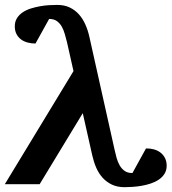

<svg xmlns="http://www.w3.org/2000/svg" viewBox="-54 -757 705 789"><path d="M630.9 -76.2Q630.9 -56.6 621.8 -42.5Q612.8 -28.3 598.1 -18.6Q583.5 -8.8 564.9 -2.7Q546.4 3.4 527.3 6.6Q508.3 9.8 490 11Q471.7 12.2 458 12.2Q428.2 12.2 406 1.7Q383.8 -8.8 367.7 -26.6Q351.6 -44.4 341.3 -68.1Q331.1 -91.8 325.2 -118.2L286.1 -292L108.9 0H-34.2L248 -464.8L221.2 -584Q217.3 -599.1 212.6 -616Q208 -632.8 200.2 -647Q192.4 -661.1 179.9 -670.2Q167.5 -679.2 147.9 -679.2L91.8 -578.1Q74.7 -578.1 59.3 -582.3Q43.9 -586.4 32.2 -595.2Q20.5 -604 13.7 -617.2Q6.8 -630.4 6.8 -648.9Q6.8 -668.5 15.9 -682.6Q24.9 -696.8 39.6 -706.5Q54.2 -716.3 73 -722.2Q91.8 -728 111.1 -731.4Q130.4 -734.9 148.7 -735.8Q167 -736.8 181.2 -736.8Q210.4 -736.8 232.4 -726.3Q254.4 -715.8 270.3 -698Q286.1 -680.2 296.6 -656.7Q307.1 -633.3 313 -606.9L417 -141.1Q420.4 -125.5 425 -108.6Q429.7 -91.8 437.5 -77.9Q445.3 -64 457.8 -54.9Q470.2 -45.9 490.2 -45.9L545.9 -147Q562.5 -147.5 577.9 -143.3Q593.3 -139.2 605 -130.4Q616.7 -121.6 623.8 -107.9Q630.9 -94.2 630.9 -76.2Z"/></svg>

Font: Charis SIL Phon
Style: Bold Italic
Weight: 700
Italic angle: -11°
Foundry: SIL International
Version: Version 5.000